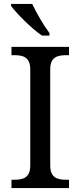

<svg xmlns="http://www.w3.org/2000/svg" viewBox="-20 -951 407 971"><path d="M192 -771H230V-784C201 -822 164 -886 143 -931H36V-921C61 -886 139 -807 192 -771ZM38 0H329V-42H316C271 -42 234 -51 234 -114V-600C234 -663 271 -672 316 -672H329V-714H38V-672H51C96 -672 133 -663 133 -600V-114C133 -51 96 -42 51 -42H38Z"/></svg>

Font: Noto Serif Devanagari
Style: Regular
Weight: 400
Designer: Universal Thirst, Indian Type Foundry and the Monotype Design Team
Foundry: Monotype Imaging Inc.
Version: Version 2.004